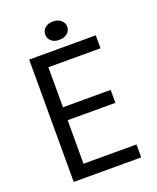

<svg xmlns="http://www.w3.org/2000/svg" viewBox="-155 -941 845 1032"><g transform="rotate(-20 268.0 -424.5)"><path d="M85 -700H466V-626H168V-397H441V-323H168V-74H471V0H85ZM212 -797Q212 -818 228.5 -833.5Q245 -849 274 -849Q303 -849 320.5 -833.5Q338 -818 338 -797Q338 -774 320.5 -759Q303 -744 274 -744Q245 -744 228.5 -759Q212 -774 212 -797Z"/></g></svg>

Font: PTSans
Style: Regular
Weight: 400
Designer: A.Korolkova, O.Umpeleva, V.Yefimov
Foundry: ParaType Ltd
Version: Version 2.003W OFL